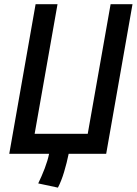

<svg xmlns="http://www.w3.org/2000/svg" viewBox="-20 -713 634 890"><path d="M248.5 156.7 157.2 137.2Q173.3 104 187.3 67.6Q201.2 31.2 207.5 0H22.9L145 -693.4H246.6L140.6 -92.8H386.7L492.7 -693.4H594.2L472.2 0H298.3Q289.6 42.5 276.9 84.7Q264.2 127 248.5 156.7Z"/></svg>

Font: Cascadia Mono PL
Style: Italic
Weight: 400
Italic angle: -10°
Monospace: yes
Designer: Aaron Bell
Foundry: Saja Typeworks
Version: Version 2404.023; ttfautohint (v1.8.4)